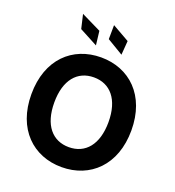

<svg xmlns="http://www.w3.org/2000/svg" viewBox="-168 -1089 1118 1229"><g transform="rotate(20 391.0 -474.5)"><path d="M332 -797.6 320.7 -893.1 185.4 -959.2 207.7 -863.6ZM505.7 -797.6 513.1 -893.1 396.7 -959.2 395.6 -863.6ZM731.5 -363.6C731.5 -601.6 583.8 -737.2 391 -737.2C197.1 -737.2 50.4 -601.6 50.4 -363.6C50.4 -126.8 197.1 9.9 391 9.9C583.8 9.9 731.5 -125.7 731.5 -363.6ZM575.6 -363.6C575.6 -209.5 502.5 -126.1 391 -126.1C279.1 -126.1 206.3 -209.5 206.3 -363.6C206.3 -517.8 279.1 -601.2 391 -601.2C502.5 -601.2 575.6 -517.8 575.6 -363.6Z"/></g></svg>

Font: TID UI
Style: Bold
Weight: 700
Designer: The TID Project Authors
Foundry: Bakken & Bæck
Version: Version 1.001;hotconv 1.0.109;makeotfexe 2.5.65596